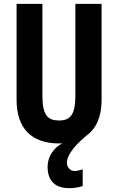

<svg xmlns="http://www.w3.org/2000/svg" viewBox="-20 -734 611 996"><path d="M327 110C327 84 346 38 428 -30C480 -67 507 -130 507 -215V-714H371V-237C371 -138 344 -109 286 -109C230 -109 200 -134 200 -236V-714H66V-216C66 -69 143 10 285 10C291 10 297 10 303 10C264 29 227 73 227 132C227 196 259 242 337 242C360 242 388 239 409 231V144C399 148 381 153 366 153C345 153 327 134 327 110Z"/></svg>

Font: Noto Sans Malayalam ExtraCondensed
Style: Bold
Weight: 700
Width: 2
Designer: Jelle Bosma - Monotype Design Team
Foundry: Monotype Imaging Inc.
Version: Version 2.104